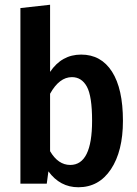

<svg xmlns="http://www.w3.org/2000/svg" viewBox="-20 -774 579 809"><path d="M322 -544Q406 -544 452 -472Q498 -400 498 -265Q498 -137 447.5 -61Q397 15 310 15Q233 15 184 -52L177 0H66V-740L191 -754V-471Q240 -544 322 -544ZM276 -79Q368 -79 368 -265Q368 -369 346 -409Q324 -449 283 -449Q230 -449 191 -379V-137Q225 -79 276 -79Z"/></svg>

Font: Fira Sans Condensed Medium
Style: Regular
Weight: 500
Width: 3
Designer: Carrois Corporate & Edenspiekermann AG
Foundry: Carrois Corporate GbR & Edenspiekermann AG
Version: Version 4.203;PS 004.203;hotconv 1.0.88;makeotf.lib2.5.64775